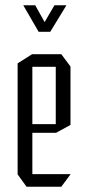

<svg xmlns="http://www.w3.org/2000/svg" viewBox="-20 -710 335 730"><path d="M81 0 47 -47V-48H248V-47L213 0ZM47 -48V-469L102 -504H103V-48ZM103 -205V-238H192V-205ZM103 -456V-504H213L248 -457V-456ZM192 -205V-456H248V-235L193 -205ZM127 -589 69 -689V-690H114L168 -593ZM128 -589 187 -690H232V-689L171 -589Z"/></svg>

Font: Foldit Thin Light
Style: Regular
Weight: 300
Version: Version 1.003